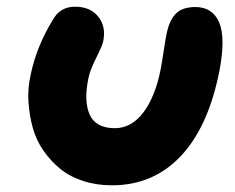

<svg xmlns="http://www.w3.org/2000/svg" viewBox="-20 -576 695 568"><path d="M311 -27.8Q265.1 -27.8 225.6 -40.8Q186 -53.7 158 -76.7Q129.9 -99.6 108.4 -130.6Q86.9 -161.6 76.9 -198Q66.9 -234.4 64.2 -274.4Q61.5 -314.5 70.8 -355Q87.9 -438.5 136.2 -517.1Q157.7 -556.2 202.1 -556.2Q247.1 -556.2 270.8 -526.6Q294.4 -497.1 285.2 -453.1Q282.7 -440.9 264.4 -404.5Q246.1 -368.2 241.2 -342.8Q227.5 -275.9 245.6 -236.3Q263.7 -196.8 319.8 -196.8Q368.7 -196.8 403.8 -242.9Q439 -289.1 455.1 -370.1Q460 -396 464.8 -428.7Q469.7 -461.4 473.1 -477.1Q481 -516.1 500.2 -535.6Q519.5 -555.2 558.1 -555.2Q608.9 -555.2 628.4 -509.5Q647.9 -463.9 628.9 -365.2Q596.2 -200.2 514.6 -114Q433.1 -27.8 311 -27.8Z"/></svg>

Font: Shantell Sans Bouncy
Style: Italic
Weight: 800
Italic angle: -11.31°
Designer: Stephen Nixon, Anya Danilova, Shantell Martin
Foundry: Arrow Type
Version: Version 1.006;[9816181b4]